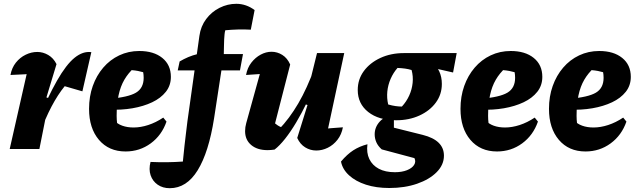

<svg xmlns="http://www.w3.org/2000/svg" viewBox="-20 -783 3352 1009"><path d="M31 0 137 -468 157 -397Q134 -394 108.5 -392.5Q83 -391 35 -389Q42 -427 63.5 -454Q85 -481 115 -495.5Q145 -510 176 -510Q206 -510 233.5 -494Q261 -478 277 -446L224 -271L240 -266L187 0ZM187 -76 173 -135Q231 -274 279.5 -359Q328 -444 372 -479.5Q416 -515 460 -509L413 -303L320 -330Q284 -286 251 -223.5Q218 -161 187 -76Z M640 13Q552 13 500 -48Q448 -109 448 -211Q448 -276 467.5 -331Q487 -386 522.5 -427.5Q558 -469 606.5 -492Q655 -515 712 -515Q788 -515 833 -478.5Q878 -442 878 -379Q878 -334 851.5 -300.5Q825 -267 779.5 -245.5Q734 -224 676 -214Q618 -204 556 -207V-264Q654 -272 694.5 -296Q735 -320 735 -374Q735 -406 724 -433L767 -392Q737 -404 705.5 -410Q674 -416 641 -415L684 -426Q654 -399 633.5 -364Q613 -329 603 -282Q593 -235 593 -174Q593 -155 595.5 -134.5Q598 -114 604 -94L580 -151Q596 -132 622.5 -122.5Q649 -113 682 -113Q719 -113 759 -126Q799 -139 838 -165L855 -144Q830 -72 772 -29.5Q714 13 640 13Z M872 206Q835 206 808.5 187.5Q782 169 771.5 138Q761 107 771 68Q816 70 857.5 69.5Q899 69 941 66Q946 17 949.5 -16.5Q953 -50 957 -80Q961 -110 965 -146L1028 -595Q1035 -645 1063.5 -683Q1092 -721 1134 -742Q1176 -763 1222 -763Q1248 -763 1272.5 -754.5Q1297 -746 1318 -730L1298 -627Q1263 -629 1230 -628Q1197 -627 1164 -624Q1161 -614 1160 -602Q1159 -590 1158 -575.5Q1157 -561 1157 -541Q1157 -521 1156 -494L1105 -161Q1077 17 1019 111.5Q961 206 872 206ZM914 -413 924 -460Q946 -473 969.5 -483Q993 -493 1019 -499H1257L1241 -413Z M1505 -444 1423 -125 1410 -149Q1424 -134 1439.5 -124Q1455 -114 1473 -110L1445 -102Q1501 -160 1547.5 -239.5Q1594 -319 1633 -427L1646 -368Q1622 -305 1594 -247Q1566 -189 1536.5 -139.5Q1507 -90 1478 -53.5Q1449 -17 1423 3Q1404 6 1386 6Q1332 6 1300 -21Q1268 -48 1268 -94Q1268 -115 1274 -136L1366 -468L1445 -403Q1396 -398 1354.5 -394.5Q1313 -391 1273 -389Q1280 -427 1301 -454Q1322 -481 1350 -496Q1378 -511 1407 -511Q1437 -511 1463.5 -494.5Q1490 -478 1505 -444ZM1542 -58 1596 -231 1580 -237 1646 -504H1789L1688 -33L1660 -104Q1692 -107 1721.5 -109.5Q1751 -112 1782 -114Q1775 -76 1753.5 -48.5Q1732 -21 1702.5 -6.5Q1673 8 1642 8Q1611 8 1584 -8.5Q1557 -25 1542 -58Z M2026 205Q1957 205 1903 187.5Q1849 170 1814.5 138.5Q1780 107 1772 66Q1804 28 1836.5 7Q1869 -14 1911 -25Q1905 20 1921 53Q1937 86 1971 104Q2005 122 2055 122Q2092 122 2118.5 111.5Q2145 101 2156 84Q2167 67 2158 48L1986 2Q1966 -16 1957.5 -36Q1949 -56 1949 -77Q1949 -115 1976 -144.5Q2003 -174 2050 -175V-112L2202 -74Q2313 -46 2313 35Q2313 83 2275 121.5Q2237 160 2172 182.5Q2107 205 2026 205ZM2062 -151Q1970 -151 1915 -194.5Q1860 -238 1860 -310Q1860 -366 1892 -409.5Q1924 -453 1979 -478.5Q2034 -504 2103 -504Q2193 -504 2247.5 -459.5Q2302 -415 2302 -342Q2302 -287 2270.5 -244Q2239 -201 2184.5 -176Q2130 -151 2062 -151ZM2092 -223Q2116 -249 2130.5 -281Q2145 -313 2148.5 -347.5Q2152 -382 2143 -415Q2127 -420 2109 -422.5Q2091 -425 2069 -426Q2047 -401 2033 -369Q2019 -337 2015.5 -302.5Q2012 -268 2020 -234Q2041 -228 2059 -225.5Q2077 -223 2092 -223ZM2262 -383 2103 -504H2380L2361 -402L2282 -420Z M2592 13Q2504 13 2452 -48Q2400 -109 2400 -211Q2400 -276 2419.5 -331Q2439 -386 2474.5 -427.5Q2510 -469 2558.5 -492Q2607 -515 2664 -515Q2740 -515 2785 -478.5Q2830 -442 2830 -379Q2830 -334 2803.5 -300.5Q2777 -267 2731.5 -245.5Q2686 -224 2628 -214Q2570 -204 2508 -207V-264Q2606 -272 2646.5 -296Q2687 -320 2687 -374Q2687 -406 2676 -433L2719 -392Q2689 -404 2657.5 -410Q2626 -416 2593 -415L2636 -426Q2606 -399 2585.5 -364Q2565 -329 2555 -282Q2545 -235 2545 -174Q2545 -155 2547.5 -134.5Q2550 -114 2556 -94L2532 -151Q2548 -132 2574.5 -122.5Q2601 -113 2634 -113Q2671 -113 2711 -126Q2751 -139 2790 -165L2807 -144Q2782 -72 2724 -29.5Q2666 13 2592 13Z M3057 13Q2969 13 2917 -48Q2865 -109 2865 -211Q2865 -276 2884.5 -331Q2904 -386 2939.5 -427.5Q2975 -469 3023.5 -492Q3072 -515 3129 -515Q3205 -515 3250 -478.5Q3295 -442 3295 -379Q3295 -334 3268.5 -300.5Q3242 -267 3196.5 -245.5Q3151 -224 3093 -214Q3035 -204 2973 -207V-264Q3071 -272 3111.5 -296Q3152 -320 3152 -374Q3152 -406 3141 -433L3184 -392Q3154 -404 3122.5 -410Q3091 -416 3058 -415L3101 -426Q3071 -399 3050.5 -364Q3030 -329 3020 -282Q3010 -235 3010 -174Q3010 -155 3012.5 -134.5Q3015 -114 3021 -94L2997 -151Q3013 -132 3039.5 -122.5Q3066 -113 3099 -113Q3136 -113 3176 -126Q3216 -139 3255 -165L3272 -144Q3247 -72 3189 -29.5Q3131 13 3057 13Z"/></svg>

Font: Piazzolla Thin Black
Style: Italic
Weight: 900
Italic angle: -11.3°
Version: Version 2.005